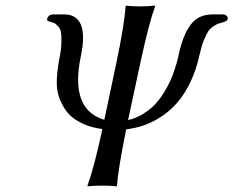

<svg xmlns="http://www.w3.org/2000/svg" viewBox="-20 -668 840 691"><path d="M399.4 -444.8Q427.2 -577.1 432.1 -645L434.6 -647.9Q450.7 -645 484.9 -645Q500.5 -645 513.7 -645.8Q526.9 -646.5 532.2 -647.5L537.6 -647.9L538.1 -645Q516.1 -585 485.8 -444.8L440.9 -235.8Q468.8 -242.2 493.4 -257.1Q518.1 -272 535.4 -289.8Q552.7 -307.6 567.9 -331.5Q583 -355.5 592 -375.2Q601.1 -395 608.6 -418.2Q616.2 -441.4 619.1 -453.1Q622.1 -464.8 624.5 -477.1Q638.7 -542.5 666.3 -579.3Q693.8 -616.2 745.1 -616.2H780.8Q790 -616.2 795.4 -611.3Q800.8 -606.4 799.3 -599.1Q797.9 -592.3 783.2 -587.9Q770.5 -584.5 765.9 -583Q761.2 -581.5 749 -574Q736.8 -566.4 729.7 -555.7Q722.7 -544.9 713.9 -523.7Q705.1 -502.4 698.7 -473.1Q686.5 -417 665.5 -373Q644 -328.6 618.4 -299.1Q592.8 -269.5 560.8 -248.5Q528.8 -227.5 498 -217Q467.3 -206.5 434.1 -202.6L433.6 -200.2Q404.8 -55.7 400.9 0L398.4 2.9Q382.3 0 348.1 0Q332.5 0 319.3 0.7Q306.2 1.5 300.8 2L295.4 2.9L294.9 0Q319.3 -67.4 347.7 -200.2L348.1 -203.6Q322.3 -207 299.8 -214.4Q277.3 -221.7 255.9 -234.9Q234.4 -248 219.7 -267.1Q205.1 -286.1 194.6 -312.5Q184.1 -338.9 184.3 -372.8Q184.6 -406.7 192.4 -450.2Q200.2 -486.8 200.9 -513.4Q201.7 -540 199.2 -553Q196.8 -565.9 187.7 -575Q178.7 -584 174.6 -585.4Q170.4 -586.9 160.2 -589.8Q153.8 -591.3 151.4 -593.5Q148.9 -595.7 149.4 -599.1Q153.3 -616.2 172.9 -616.2H210.9Q256.3 -616.2 271.5 -578.1Q286.6 -540.5 271 -465.8Q230.5 -273.9 355.5 -236.8Z"/></svg>

Font: Linux Biolinum G
Style: Italic
Weight: 400
Italic angle: -12°
Designer: Philipp H. Poll
Foundry: Philipp H. Poll
Version: Version 0.5.1